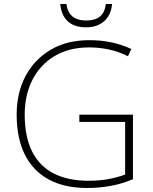

<svg xmlns="http://www.w3.org/2000/svg" viewBox="-20 -926 762 956"><path d="M375 -355H642V-34Q592 -12 534 -1Q476 10 414 10Q300 10 221.5 -33Q143 -76 103 -157.5Q63 -239 63 -355Q63 -463 106.5 -546Q150 -629 231 -677.5Q312 -726 425 -726Q483 -726 535 -715Q587 -704 634 -682L617 -646Q569 -670 520.5 -680Q472 -690 424 -690Q324 -690 252 -647Q180 -604 141.5 -528.5Q103 -453 103 -356Q103 -243 141 -169.5Q179 -96 250 -61Q321 -26 420 -26Q476 -26 521 -34.5Q566 -43 603 -57V-319H375ZM538 -906Q535 -870 518.5 -844Q502 -818 474.5 -804Q447 -790 408 -790Q350 -790 317.5 -820Q285 -850 280 -906H311Q314 -880 325.5 -861.5Q337 -843 358 -833.5Q379 -824 409 -824Q440 -824 461 -833.5Q482 -843 493 -861.5Q504 -880 507 -906Z"/></svg>

Font: Noto Sans Armenian ExtraLight
Style: Regular
Weight: 250
Designer: Monotype Design Team
Foundry: Monotype Imaging Inc.
Version: Version 2.007